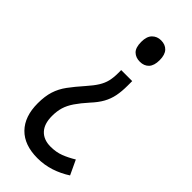

<svg xmlns="http://www.w3.org/2000/svg" viewBox="-236 -587 826 826"><g transform="rotate(45 176.5 -174.5)"><path d="M242 -302Q242 -267 236.5 -239.5Q231 -212 217.5 -187.5Q204 -163 179 -136Q152 -106 135 -81Q118 -56 111 -32.5Q104 -9 104 20Q104 68 127.5 93Q151 118 193 118Q227 118 254 107.5Q281 97 309 80L340 146Q306 168 268 180.5Q230 193 188 193Q108 193 65 149Q22 105 22 25Q22 -18 32 -49.5Q42 -81 63 -109.5Q84 -138 115 -173Q139 -200 152 -221Q165 -242 170 -263Q175 -284 175 -311V-330H242ZM262 -477Q262 -444 247 -428Q232 -412 206 -412Q181 -412 165.5 -427Q150 -442 150 -477Q150 -510 166 -526Q182 -542 206 -542Q232 -542 247 -526Q262 -510 262 -477Z"/></g></svg>

Font: Noto Sans Arabic Condensed
Style: Regular
Weight: 400
Width: 3
Designer: Monotype Design Team, Nadine Chahine, Nizar Qandah and Khaled Hosny
Foundry: Monotype Imaging Inc.
Version: Version 2.012